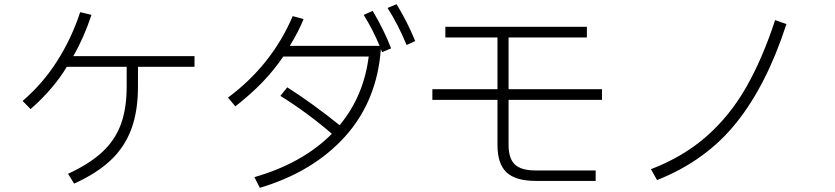

<svg xmlns="http://www.w3.org/2000/svg" viewBox="-20 -864 3990 917"><path d="M909 -596V-545H639V-451Q639 -333 607 -247Q575 -161 508.5 -98.5Q442 -36 334 13L305 -34Q407 -81 468 -137.5Q529 -194 557 -269.5Q585 -345 585 -451V-545H299Q269 -494 224 -441.5Q179 -389 126 -343L88 -382Q184 -464 253 -572.5Q322 -681 363 -806L417 -793Q380 -682 330 -596Z M1874 -844Q1926 -759 1963 -668L1922 -649Q1881 -748 1831 -826ZM1760 -812Q1816 -717 1848 -633L1805 -615L1799 -630Q1781 -382 1628.5 -212.5Q1476 -43 1221 33L1195 -18Q1425 -84 1565 -225Q1511 -272 1446 -320Q1381 -368 1319 -406L1352 -447Q1473 -370 1602 -266Q1717 -404 1741 -594H1333Q1288 -528 1232.5 -470.5Q1177 -413 1104 -356L1069 -398Q1278 -553 1378 -787L1430 -773Q1406 -713 1364 -645H1793Q1762 -720 1717 -793Z M2855 -387H2409V-171Q2409 -107 2439 -78.5Q2469 -50 2536 -50H2825V0H2538Q2443 0 2399.5 -40.5Q2356 -81 2356 -171V-387H2045V-438H2356V-685H2107V-736H2783V-685H2409V-438H2855Z M3089 -56Q3243 -115 3354 -212.5Q3465 -310 3543 -446Q3621 -582 3682 -768L3736 -749Q3642 -459 3496.5 -277.5Q3351 -96 3118 -4Z"/></svg>

Font: IBM Plex Sans JP Light
Style: Regular
Weight: 300
Designer: Mike Abbink; Paul van der Laan; Pieter van Rosmalen; Wujin Sim; Yejin Wi; Jinhee Kim; Boomi Park; Yona Kim; Kichan Ma
Foundry: Sandoll Inc.
Version: Version 1.002